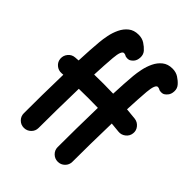

<svg xmlns="http://www.w3.org/2000/svg" viewBox="-251 -991 1197 1197"><g transform="rotate(45 348.0 -392.5)"><path d="M326.7 -479.5Q370.1 -479.5 413.1 -478Q415 -524.4 417.5 -566.7Q419.9 -608.9 423.3 -644.5Q425.8 -672.4 433.1 -707.8Q440.4 -743.2 455.8 -775.6Q471.2 -808.1 497.6 -829.3Q523.9 -850.6 564.5 -850.6Q595.2 -850.6 618.4 -835.7Q641.6 -820.8 657.7 -802.2Q673.8 -783.7 672.6 -757.8Q671.4 -731.9 658.2 -716.8Q643.6 -699.7 630.6 -696.8Q617.7 -693.8 603.5 -697.3Q590.8 -705.1 581.1 -705.1Q559.1 -705.1 552.7 -633.3Q549.8 -599.1 547.4 -557.6Q544.9 -516.1 543 -470.2Q581.1 -467.3 618.7 -462.9Q645 -459.5 662.1 -438.5Q679.2 -417.5 675.8 -391.1Q672.9 -364.7 651.4 -347.9Q629.9 -331.1 603.5 -334Q571.3 -337.9 538.6 -340.3Q536.1 -247.6 534.9 -157Q533.7 -66.4 533.7 2Q533.7 28.8 514.6 47.6Q495.6 66.4 468.8 66.4Q441.9 66.4 422.9 47.6Q403.8 28.8 403.8 2Q403.8 -67.9 404.8 -160.2Q405.8 -252.4 408.2 -348.1Q368.7 -349.1 326.7 -349.1Q282.7 -349.1 240.2 -348.1Q237.8 -253.4 236.6 -160.4Q235.4 -67.4 235.4 2Q235.4 28.8 216.1 47.6Q196.8 66.4 169.9 66.4Q143.1 66.4 124.3 47.6Q105.5 28.8 105.5 2Q105.5 -66.9 106.4 -157.5Q107.4 -248 109.9 -341.8Q103 -341.3 95.7 -340.8Q68.8 -338.9 48.3 -356.2Q27.8 -373.5 25.9 -400.4Q24.4 -427.2 41.7 -447.8Q59.1 -468.3 85.9 -470.2Q100.1 -471.2 114.3 -472.2Q116.2 -520 118.9 -563.7Q121.6 -607.4 125 -644.5Q127.4 -672.4 134.5 -707.8Q141.6 -743.2 157 -775.6Q172.4 -808.1 198.7 -829.3Q225.1 -850.6 265.6 -850.6Q296.9 -850.6 319.8 -835.7Q342.8 -820.8 359.4 -802.2Q375 -783.7 373.8 -757.8Q372.6 -731.9 359.9 -716.8Q344.7 -699.7 332 -696.8Q319.3 -693.8 305.2 -697.3Q292.5 -705.1 282.7 -705.1Q260.3 -705.1 254.4 -633.3Q251.5 -600.6 249.3 -561.3Q247.1 -522 245.1 -478.5Q286.6 -479.5 326.7 -479.5Z"/></g></svg>

Font: Mikhak-FD Bold
Style: Regular
Weight: 700
Designer: Amin Abedi
Version: Version 3.3